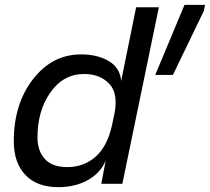

<svg xmlns="http://www.w3.org/2000/svg" viewBox="-20 -760 868 794"><path d="M828 -740 823 -715 695 -450H622L743 -740ZM37 -176Q37 -330 116.5 -432.5Q196 -535 315 -535Q384 -535 430.5 -507Q477 -479 481 -425L543 -730H637L486 0H399L417 -96Q396 -45 343.5 -15.5Q291 14 221 14Q133 14 85 -36.5Q37 -87 37 -176ZM135 -192Q135 -136 165.5 -102.5Q196 -69 258 -69Q327 -69 376 -112.5Q425 -156 444 -246L452 -284L453 -288Q470 -374 431.5 -414Q393 -454 328 -454Q242 -454 188.5 -378Q135 -302 135 -192Z"/></svg>

Font: Nacelle
Style: Italic
Weight: 400
Italic angle: -12°
Designer: Sora Sagano
Foundry: Sora Sagano
Version: Version 1.000;FEAKit 1.0